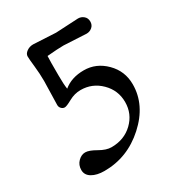

<svg xmlns="http://www.w3.org/2000/svg" viewBox="-157 -746 794 856"><g transform="rotate(-30 240.0 -318.0)"><path d="M169 -565Q169 -565 168 -528Q168 -512 168 -465.5Q168 -419 172 -395Q213 -429 276.5 -429Q340 -429 387.5 -381.5Q435 -334 435 -266Q435 -160 343.5 -77Q252 6 133 6Q94 6 69.5 -8.5Q45 -23 45 -49Q45 -75 62 -92Q79 -109 99 -109Q119 -109 152.5 -89.5Q186 -70 213 -70Q279 -70 322.5 -112Q366 -154 366 -214.5Q366 -275 323 -317.5Q280 -360 220 -360Q189 -360 160 -344Q131 -328 121.5 -328Q112 -328 104.5 -335.5Q97 -343 97 -354L100 -476Q100 -514 95.5 -554Q91 -594 91 -607.5Q91 -621 105.5 -631.5Q120 -642 139 -642L254 -636L370 -642Q386 -642 398.5 -631.5Q411 -621 411 -603Q411 -585 398.5 -574.5Q386 -564 370 -564L254 -570Q226 -570 169 -565Z"/></g></svg>

Font: Macondo Swash Caps
Style: Regular
Weight: 400
Designer: John Vargas Beltran
Foundry: John Vargas Beltran
Version: Version 2.001